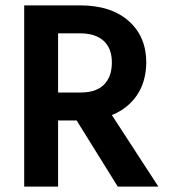

<svg xmlns="http://www.w3.org/2000/svg" viewBox="-20 -694 629 714"><path d="M196 0H70V-674H278Q393 -674 458.5 -616Q524 -558 524 -461Q523 -389 489 -339.5Q455 -290 396 -266L569 0H418L265 -246H196ZM278 -570H196V-350H280Q338 -350 367 -379.5Q396 -409 396 -461.5Q396 -514 365.5 -542Q335 -570 278 -570Z"/></svg>

Font: Hind Colombo SemiBold
Style: Regular
Weight: 600
Designer: Jyotish Sonowal, Aditi Pimprikar
Foundry: Indian Type Foundry
Version: Version 1.000;PS 1.0;hotconv 1.0.86;makeotf.lib2.5.63406; tt